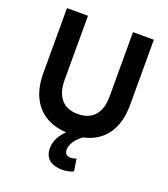

<svg xmlns="http://www.w3.org/2000/svg" viewBox="-160 -795 995 1134"><g transform="rotate(20 337.0 -227.5)"><path d="M311 10Q234 6 179 -27.5Q124 -61 94 -123Q64 -185 64 -274V-681H196V-277Q196 -200 232 -157.5Q268 -115 337 -115Q407 -115 443 -157.5Q479 -200 479 -277V-681H610V-274Q610 -156 559 -86Q508 -16 415 4Q385 24 366.5 51.5Q348 79 348 105Q348 142 387 142Q395 142 405 139.5Q415 137 421 134L433 211Q422 217 403.5 221.5Q385 226 363 226Q312 226 282 202.5Q252 179 252 129Q252 96 268.5 64.5Q285 33 311 10Z"/></g></svg>

Font: Gabarito SemiBold
Style: Regular
Weight: 600
Designer: Leandro Assis / Alvaro Franca / Felipe Casaprima
Foundry: Naipe Foundry
Version: Version 1.000